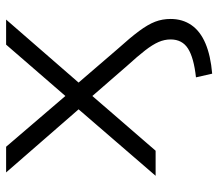

<svg xmlns="http://www.w3.org/2000/svg" viewBox="-63 -466 714 628"><g transform="rotate(-90 294.0 -152.0)"><path d="M367 185 355 132Q419 125 449 106Q479 87 479 49Q479 29 470.5 9.5Q462 -10 443 -34.5Q424 -59 393 -93L287 -215H301L115 0H33L266 -270V-234L44 -489H128L301 -287H287L462 -489H544L324 -236L325 -267L448 -124Q485 -83 506.5 -54Q528 -25 537 -1.5Q546 22 546 49Q546 88 526 117Q506 146 466 163Q426 180 367 185Z"/></g></svg>

Font: Nunito Sans 10pt SemiExpanded Light
Style: Regular
Weight: 300
Width: 6
Designer: Vernon Adams
Foundry: Vernon Adams
Version: Version 3.101;gftools[0.9.27]